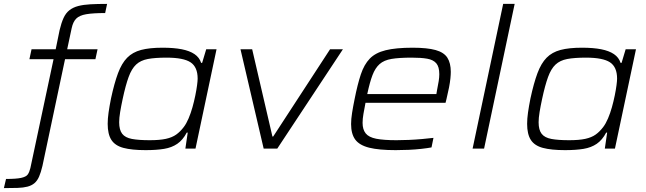

<svg xmlns="http://www.w3.org/2000/svg" viewBox="-84 -763 3319 986"><path d="M-64 203 -53 156Q-1 156 24.5 150.5Q50 145 58.5 133Q67 121 72 100L191 -459H67L78 -510H202L222 -608Q231 -646 242.5 -671Q254 -696 272.5 -710.5Q291 -725 317.5 -732Q344 -739 380.5 -741Q417 -743 466 -743L456 -696Q394 -696 359 -690Q324 -684 307.5 -667.5Q291 -651 284 -618L261 -510H417L406 -459H250L134 89Q126 123 116.5 144.5Q107 166 92.5 178Q78 190 57 195.5Q36 201 6 202Q-24 203 -64 203Z M664 8Q593 8 550 -3.5Q507 -15 488 -44.5Q469 -74 469 -127Q469 -153 473.5 -185Q478 -217 486 -257Q503 -336 522 -387Q541 -438 569 -466.5Q597 -495 640.5 -506.5Q684 -518 751 -518Q809 -518 849.5 -510Q890 -502 915 -485Q940 -468 949 -440H954L975 -510H1028L920 0H868L880 -82H875Q855 -44 826.5 -24.5Q798 -5 758.5 1.5Q719 8 664 8ZM685 -43Q736 -43 768 -50Q800 -57 821 -72Q842 -87 860 -111Q873 -128 884.5 -155Q896 -182 904.5 -212.5Q913 -243 919 -272.5Q925 -302 928 -325Q931 -348 931 -359Q931 -419 894.5 -443Q858 -467 771 -467Q712 -467 675 -460Q638 -453 615 -431.5Q592 -410 576.5 -367.5Q561 -325 546 -255Q538 -218 533 -187.5Q528 -157 528 -135Q528 -96 543.5 -76Q559 -56 593.5 -49.5Q628 -43 685 -43Z M1270 0 1151 -510H1211L1315 -62H1319L1611 -510H1677L1340 0Z M1948 8Q1862 8 1812 -4.5Q1762 -17 1740.5 -46Q1719 -75 1719 -126Q1719 -151 1724 -183Q1729 -215 1737 -254Q1752 -330 1769 -381Q1786 -432 1815 -462Q1844 -492 1896.5 -505Q1949 -518 2035 -518Q2110 -518 2153 -506Q2196 -494 2213.5 -466.5Q2231 -439 2231 -394Q2231 -380 2229 -360Q2227 -340 2222 -314Q2217 -288 2209 -255L2204 -235H1793Q1787 -204 1782.5 -178.5Q1778 -153 1778 -132Q1778 -98 1794 -78Q1810 -58 1848 -50.5Q1886 -43 1952 -43Q1982 -43 2016 -44.5Q2050 -46 2083.5 -49Q2117 -52 2142 -55L2132 -6Q2111 -2 2079.5 1.5Q2048 5 2014 6.5Q1980 8 1948 8ZM1802 -280H2157L2160 -298Q2166 -328 2169 -347Q2172 -366 2172 -382Q2172 -420 2156.5 -438Q2141 -456 2110 -461.5Q2079 -467 2030 -467Q1966 -467 1927 -460.5Q1888 -454 1865.5 -434Q1843 -414 1829 -377.5Q1815 -341 1802 -280Z M2343 0 2500 -743H2559L2402 0Z M2818 8Q2747 8 2704 -3.5Q2661 -15 2642 -44.5Q2623 -74 2623 -127Q2623 -153 2627.5 -185Q2632 -217 2640 -257Q2657 -336 2676 -387Q2695 -438 2723 -466.5Q2751 -495 2794.5 -506.5Q2838 -518 2905 -518Q2963 -518 3003.5 -510Q3044 -502 3069 -485Q3094 -468 3103 -440H3108L3129 -510H3182L3074 0H3022L3034 -82H3029Q3009 -44 2980.5 -24.5Q2952 -5 2912.5 1.5Q2873 8 2818 8ZM2839 -43Q2890 -43 2922 -50Q2954 -57 2975 -72Q2996 -87 3014 -111Q3027 -128 3038.5 -155Q3050 -182 3058.5 -212.5Q3067 -243 3073 -272.5Q3079 -302 3082 -325Q3085 -348 3085 -359Q3085 -419 3048.5 -443Q3012 -467 2925 -467Q2866 -467 2829 -460Q2792 -453 2769 -431.5Q2746 -410 2730.5 -367.5Q2715 -325 2700 -255Q2692 -218 2687 -187.5Q2682 -157 2682 -135Q2682 -96 2697.5 -76Q2713 -56 2747.5 -49.5Q2782 -43 2839 -43Z"/></svg>

Font: Saira Expanded Light
Style: Italic
Weight: 300
Width: 7
Italic angle: -12°
Designer: Hector Gatti with collaboration of the Omnibus-Type team
Foundry: Omnibus-Type
Version: Version 1.101